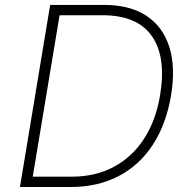

<svg xmlns="http://www.w3.org/2000/svg" viewBox="-20 -747 756 767"><path d="M262.4 0H59.7L180.4 -727.3H396.7Q498.9 -727.3 565 -683.8Q631 -640.3 656.6 -558.9Q682.2 -477.6 663 -364Q643.5 -249.6 590 -168.1Q536.6 -86.6 453.5 -43.3Q370.4 0 262.4 0ZM110.8 -41.2H266Q362.2 -41.2 435.7 -81Q509.2 -120.7 556.3 -194.1Q603.3 -267.4 619.7 -367.9Q644.9 -519.2 586.8 -602.6Q528.8 -686.1 389.6 -686.1H218Z"/></svg>

Font: Inter Extra Light  BETA
Style: Italic
Weight: 200
Italic angle: 9.39999°
Designer: Rasmus Andersson
Foundry: rsms
Version: Version 3.011;git-f93a4a705